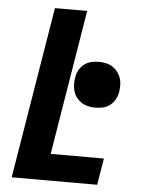

<svg xmlns="http://www.w3.org/2000/svg" viewBox="-53 -777 605 819"><g transform="rotate(5 250.0 -367.5)"><path d="M28 0 149 -735H287L185 -114H413L394 0ZM356 -327Q341 -327 326 -330.5Q311 -334 298.5 -342Q286 -350 277 -361.5Q268 -373 263.5 -387.5Q259 -402 258.5 -417.5Q258 -433 261 -449Q263 -465 271.5 -480Q280 -495 294 -505.5Q308 -516 324 -519.5Q340 -523 357 -523Q372 -523 387.5 -519.5Q403 -516 415 -508Q427 -500 436 -488.5Q445 -477 450 -462.5Q455 -448 455 -432.5Q455 -417 453 -401Q450 -385 441.5 -370Q433 -355 419.5 -344.5Q406 -334 389.5 -330.5Q373 -327 356 -327Z"/></g></svg>

Font: Iosevka Term Curly Heavy
Style: Italic
Weight: 900
Italic angle: -9°
Designer: Belleve Invis
Foundry: Belleve Invis
Version: Version 32.3.0